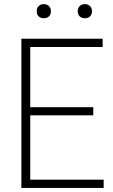

<svg xmlns="http://www.w3.org/2000/svg" viewBox="-20 -932 560 952"><path d="M86 0V-740H489V-699H130V-400.5H442.5V-360H130V-41H494V0ZM401 -841.5Q385 -841.5 375.2 -850.8Q365.5 -860 365.5 -876Q365.5 -892 375.2 -901.8Q385 -911.5 401 -911.5Q416.5 -911.5 426.2 -901.8Q436 -892 436 -876Q436 -860 426.2 -850.8Q416.5 -841.5 401 -841.5ZM197 -841.5Q181.5 -841.5 171.8 -850.8Q162 -860 162 -876Q162 -892 171.8 -901.8Q181.5 -911.5 197 -911.5Q213 -911.5 222.8 -901.8Q232.5 -892 232.5 -876Q232.5 -860 222.8 -850.8Q213 -841.5 197 -841.5Z"/></svg>

Font: Encode Sans Semi Condensed ExtraLight
Style: Regular
Weight: 200
Width: 4
Designer: Multiple Designers
Foundry: Impallari Type
Version: Version 3.000; ttfautohint (v1.8.3) -l 8 -r 50 -G 200 -x 14 